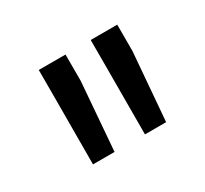

<svg xmlns="http://www.w3.org/2000/svg" viewBox="-66 -841 451 422"><g transform="rotate(-30 160.0 -630.5)"><path d="M134.3 -750H66.4V-678.7L65.9 -510.7H120.6L134.3 -683.1ZM265.6 -750H198.2V-681.6L197.8 -510.7H251.5L265.6 -683.1Z"/></g></svg>

Font: Bert Sans
Style: Regular
Weight: 400
Designer: Christian Robertson (Google), Cristiano Sobral
Foundry: Google, Cristiano Sobral
Version: Version 3.101